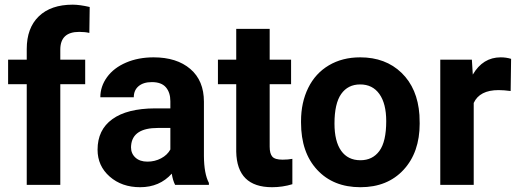

<svg xmlns="http://www.w3.org/2000/svg" viewBox="-20 -780 2188 810"><path d="M92.8 0V-424.8H14.2V-528.3H92.8V-573.2Q92.8 -662.1 143.8 -711.2Q194.8 -760.3 286.6 -760.3Q315.9 -760.3 358.4 -750.5L356.9 -641.1Q339.4 -645.5 314 -645.5Q234.4 -645.5 234.4 -570.8V-528.3H339.4V-424.8H234.4V0Z M718.8 0Q709 -19 704.6 -47.4Q653.3 9.8 571.3 9.8Q493.7 9.8 442.6 -35.2Q391.6 -80.1 391.6 -148.4Q391.6 -232.4 453.9 -277.3Q516.1 -322.3 633.8 -322.8H698.7V-353Q698.7 -389.6 679.9 -411.6Q661.1 -433.6 620.6 -433.6Q585 -433.6 564.7 -416.5Q544.4 -399.4 544.4 -369.6H403.3Q403.3 -415.5 431.6 -454.6Q460 -493.7 511.7 -515.9Q563.5 -538.1 627.9 -538.1Q725.6 -538.1 783 -489Q840.3 -439.9 840.3 -351.1V-122.1Q840.8 -46.9 861.3 -8.3V0ZM602.1 -98.1Q633.3 -98.1 659.7 -112.1Q686 -126 698.7 -149.4V-240.2H646Q540 -240.2 533.2 -167L532.7 -158.7Q532.7 -132.3 551.3 -115.2Q569.8 -98.1 602.1 -98.1Z M1117.7 -658.2V-528.3H1208V-424.8H1117.7V-161.1Q1117.7 -131.8 1128.9 -119.1Q1140.1 -106.4 1171.9 -106.4Q1195.3 -106.4 1213.4 -109.9V-2.9Q1171.9 9.8 1127.9 9.8Q979.5 9.8 976.6 -140.1V-424.8H899.4V-528.3H976.6V-658.2Z M1250 -269Q1250 -347.7 1280.3 -409.2Q1310.5 -470.7 1367.4 -504.4Q1424.3 -538.1 1499.5 -538.1Q1606.4 -538.1 1674.1 -472.7Q1741.7 -407.2 1749.5 -294.9L1750.5 -258.8Q1750.5 -137.2 1682.6 -63.7Q1614.7 9.8 1500.5 9.8Q1386.2 9.8 1318.1 -63.5Q1250 -136.7 1250 -262.7ZM1391.1 -258.8Q1391.1 -183.6 1419.4 -143.8Q1447.8 -104 1500.5 -104Q1551.8 -104 1580.6 -143.3Q1609.4 -182.6 1609.4 -269Q1609.4 -342.8 1580.6 -383.3Q1551.8 -423.8 1499.5 -423.8Q1447.8 -423.8 1419.4 -383.5Q1391.1 -343.3 1391.1 -258.8Z M2134.3 -396Q2105.5 -399.9 2083.5 -399.9Q2003.4 -399.9 1978.5 -345.7V0H1837.4V-528.3H1970.7L1974.6 -465.3Q2017.1 -538.1 2092.3 -538.1Q2115.7 -538.1 2136.2 -531.7Z"/></svg>

Font: Vazir FD-UI
Style: Bold-FD-UI
Weight: 700
Designer: Saber Rastikerdar
Foundry: Saber Rastikerdar
Version: Version 30.0.0